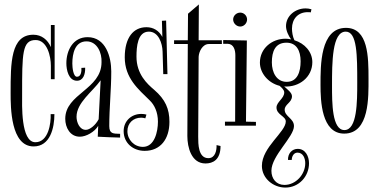

<svg xmlns="http://www.w3.org/2000/svg" viewBox="-20 -690 1715 868"><path d="M227 -577H210V-477C196 -510 168 -533 131 -533C28 -533 28 -405 28 -270C28 -205 28 -28 132 -28C207 -28 226 -112 226 -174H209C211 -133 199 -47 140 -47C73 -47 80 -219 80 -263C80 -448 80 -509 141 -509C194 -509 210 -434 210 -393V-332H227Z M422 -72C455 -70 489 -69 523 -68V-85C493 -86 474 -84 474 -120C474 -203 483 -285 483 -367C483 -431 459 -522 376 -522C310 -522 280 -462 280 -404C280 -374 290 -325 328 -325C356 -325 366 -354 365 -384L348 -383C349 -369 347 -343 328 -343C311 -343 307 -385 307 -403C307 -448 319 -503 371 -503C420 -503 441 -450 439 -409C439 -285 275 -267 275 -153C275 -113 297 -72 341 -72C370 -72 408 -94 424 -121ZM368 -103C339 -103 326 -138 326 -162C326 -226 398 -275 435 -327L426 -151C412 -124 386 -103 368 -103Z M731 -597 712 -596 714 -523C699 -551 674 -567 642 -567C583 -567 544 -520 544 -431C544 -337 605 -287 657 -236C678 -216 694 -183 694 -140C694 -95 679 -26 626 -26C587 -26 556 -58 556 -97C556 -133 582 -158 618 -158C624 -158 631 -157 637 -155L642 -172C635 -174 627 -175 619 -175C574 -175 539 -143 539 -97C539 -43 582 -8 634 -8C705 -8 746 -61 746 -139C746 -197 728 -240 677 -284C645 -311 597 -355 597 -434C597 -479 602 -547 653 -547C697 -547 714 -494 715 -457L718 -355H737Z M879 -670 830 -628 829 -508H767V-491H829L827 -75C827 -24 845 49 909 49C942 49 977 33 977 -30L959 -34C960 -10 953 25 922 25C876 25 876 -39 876 -72L878 -433C879 -457 896 -491 924 -491H983V-508H878Z M1097 -602C1097 -619 1083 -633 1066 -633C1049 -633 1034 -619 1034 -602C1034 -585 1049 -570 1066 -570C1083 -570 1097 -585 1097 -602ZM1092 -140 1096 -507 989 -509V-492H1010C1037 -491 1044 -463 1044 -440L1043 -140H997V-122H1137V-139Z M1266 -299C1332 -295 1392 -341 1392 -409C1392 -456 1357 -494 1311 -508C1303 -525 1300 -545 1300 -561C1300 -604 1327 -635 1371 -635C1376 -635 1381 -635 1385 -634L1388 -648C1379 -651 1370 -652 1361 -652C1316 -652 1273 -619 1273 -572C1273 -552 1284 -528 1296 -512C1288 -514 1279 -515 1271 -515C1209 -515 1155 -471 1155 -407C1155 -360 1192 -315 1244 -302C1253 -294 1265 -284 1265 -272C1265 -245 1230 -229 1230 -204C1230 -171 1272 -165 1272 -141C1272 -93 1164 -25 1164 60C1164 116 1215 158 1270 158C1331 158 1377 108 1377 48C1377 17 1361 -17 1326 -17C1300 -17 1281 4 1282 33H1299C1299 17 1308 0 1325 0C1351 0 1360 27 1360 48C1360 99 1317 146 1266 146C1229 146 1207 118 1207 82C1207 14 1309 -71 1309 -120C1309 -155 1267 -163 1267 -194C1267 -219 1300 -226 1300 -255C1300 -271 1279 -286 1265 -299ZM1275 -497C1321 -497 1339 -460 1339 -413C1339 -366 1325 -320 1276 -320C1230 -320 1209 -363 1209 -408C1209 -457 1224 -497 1275 -497Z M1646 -334C1646 -432 1645 -564 1544 -564C1427 -564 1429 -393 1429 -306C1429 -235 1433 -86 1536 -86C1651 -86 1646 -253 1646 -334ZM1543 -547C1595 -547 1595 -439 1595 -315C1595 -231 1595 -102 1537 -102C1481 -102 1481 -225 1481 -302C1481 -407 1481 -547 1543 -547Z"/></svg>

Font: Bigelow Rules
Style: Regular
Weight: 400
Designer: Astigmatic (AOETI)
Foundry: Astigmatic (AOETI)
Version: Version 1.000